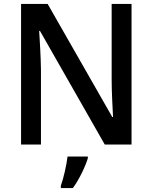

<svg xmlns="http://www.w3.org/2000/svg" viewBox="-20 -734 776 975"><path d="M648 0V-714H547V-330C547 -265 552 -182 554 -140H550L222 -714H87V0H188V-380C187 -452 182 -524 179 -577H183L512 0ZM426 61H323C318 104 302 174 289 209V221H350C384 175 414 109 426 70Z"/></svg>

Font: Noto Sans Thai Medium
Style: Regular
Weight: 500
Designer: Monotype Design Team
Foundry: Monotype Imaging Inc.
Version: Version 1.901